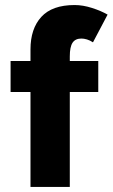

<svg xmlns="http://www.w3.org/2000/svg" viewBox="-20 -742 447 762"><path d="M101 0V-546Q101 -628 144 -675Q187 -722 276 -722Q309 -722 345 -710.5Q381 -699 407 -684L349 -574Q337 -582 325 -585.5Q313 -589 303 -589Q279 -589 268 -572.5Q257 -556 257 -518V0ZM22 -377V-500H370V-377Z"/></svg>

Font: Figtree Light ExtraBold
Style: Regular
Weight: 800
Version: Version 2.001;gftools[0.9.30]